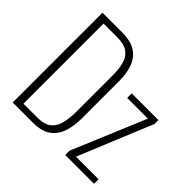

<svg xmlns="http://www.w3.org/2000/svg" viewBox="-191 -1017 1225 1225"><g transform="rotate(45 421.0 -405.0)"><path d="M75 0V-810H252Q333 -810 378 -779Q423 -748 441 -695Q459 -642 459 -577V-241Q459 -172 441 -117.5Q423 -63 379.5 -31.5Q336 0 257 0ZM129 -43H254Q320 -43 352 -71Q384 -99 394 -145.5Q404 -192 404 -247V-573Q404 -632 392 -675.5Q380 -719 347 -742.5Q314 -766 252 -766H129ZM549 0V-39L758 -537H571V-578H812V-543L605 -41H809V0Z"/></g></svg>

Font: Oswald ExtraLight
Style: Regular
Weight: 250
Designer: Vernon Adams
Foundry: Vernon Adams
Version: Version 4.103;gftools[0.9.33.dev8+g029e19f]